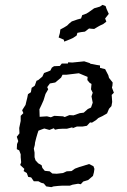

<svg xmlns="http://www.w3.org/2000/svg" viewBox="-20 -759 522 789"><path d="M219 5 200 7 191 10 170 7 160 -5 149 -8 138 -14H119L108 -30L96 -32L90 -48L77 -56L80 -65L63 -81L67 -92L65 -113V-125L59 -141L49 -146L50 -167L55 -179L49 -197L60 -211L59 -233L65 -262V-283L76 -294L71 -306L85 -328L88 -341L92 -357L95 -372L107 -380L110 -398L123 -407L130 -427L137 -430L154 -444L161 -459L187 -469L193 -481L202 -487L226 -488L234 -498H259L260 -503L277 -502L307 -505L326 -507L348 -500L352 -497L378 -492L391 -490V-480L412 -475L425 -450L428 -439L443 -420L442 -407L440 -399L448 -378L439 -369L441 -340L438 -323L428 -312L420 -293L401 -282L384 -274L374 -265L358 -255L350 -256L337 -242L319 -239H296L278 -232V-236L255 -230H237L220 -229L206 -226L201 -232L183 -225L162 -231L151 -227L138 -222L134 -210L129 -193L124 -173L123 -163L119 -148L122 -132V-113L126 -100L137 -88L151 -80L154 -69L164 -57L184 -55L195 -46L213 -45L239 -48L254 -55L274 -56L288 -66L307 -73L311 -74L324 -78L346 -85L364 -76L368 -65L366 -51L362 -36L342 -19L322 -13L312 -2L301 -4L278 0L267 4H235ZM143 -279 173 -281 189 -277 203 -283 239 -281 246 -278 265 -286 282 -285 308 -294 324 -296 341 -311 354 -317 361 -337 356 -363 361 -378 354 -392 356 -414 348 -419 339 -430 340 -443 304 -458 254 -452H237L231 -440L207 -420L185 -416L174 -401L178 -392L167 -373L159 -347L151 -329L142 -310ZM244 -588 242 -596 233 -600 221 -605 226 -623 228 -638 243 -646 256 -654 264 -662 275 -671 298 -679 313 -683 318 -697 335 -703 346 -710 367 -725 378 -728 391 -732 401 -739 414 -734 418 -722 427 -702 412 -683 417 -670 404 -660 391 -654 382 -649 367 -640 354 -641 346 -642 329 -629 313 -627 298 -624 295 -613 280 -603 269 -598Z"/></svg>

Font: Winky Rough Light
Style: Italic
Weight: 300
Italic angle: -8.97852°
Designer: Simon Atzbach
Foundry: typofactur
Version: Version 1.206; ttfautohint (v1.8.4.7-5d5b)